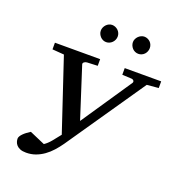

<svg xmlns="http://www.w3.org/2000/svg" viewBox="-158 -1020 1078 1165"><g transform="rotate(20 381.5 -437.5)"><path d="M688 -621.1 339.8 -113.8Q321.3 -87.4 300 -63.7Q278.8 -40 253.9 -22.2Q229 -4.4 200.7 5.9Q172.4 16.1 140.1 16.1Q116.7 16.1 101.8 10Q86.9 3.9 78.4 -5.6Q69.8 -15.1 66.4 -26.1Q63 -37.1 63 -46.9Q63 -54.2 68.1 -62.7Q73.2 -71.3 81.8 -79.8Q90.3 -88.4 101.6 -96.9Q112.8 -105.5 125 -112.8L224.1 -69.8Q245.6 -84 266.1 -108.9Q286.6 -133.8 307.1 -160.2L152.8 -622.1L77.1 -627.9V-670.9H369.1V-627.9L300.8 -625Q289.6 -624 282.2 -617.7Q274.9 -611.3 277.8 -603L382.8 -276.9L603 -603Q607.4 -610.4 603 -617.2Q598.6 -624 587.9 -625L527.8 -627.9V-670.9H763.2V-627.9ZM422.4 -836.4Q422.4 -825.2 418 -814.9Q413.6 -804.7 406 -796.9Q398.4 -789.1 388.4 -784.7Q378.4 -780.3 367.2 -780.3Q356.4 -780.3 346.7 -784.7Q336.9 -789.1 329.6 -796.9Q322.3 -804.7 317.9 -814.5Q313.5 -824.2 313.5 -835.4Q313.5 -846.2 317.9 -856.2Q322.3 -866.2 329.6 -874Q336.9 -881.8 346.7 -886.5Q356.4 -891.1 367.2 -891.1Q378.4 -891.1 388.4 -886.7Q398.4 -882.3 406 -875Q413.6 -867.7 418 -857.7Q422.4 -847.7 422.4 -836.4ZM629.4 -836.4Q629.4 -825.2 625.2 -814.9Q621.1 -804.7 613.8 -796.9Q606.4 -789.1 596.4 -784.7Q586.4 -780.3 575.2 -780.3Q564 -780.3 554 -784.7Q543.9 -789.1 536.6 -796.9Q529.3 -804.7 524.9 -814.9Q520.5 -825.2 520.5 -836.4Q520.5 -846.7 525.1 -856.7Q529.8 -866.7 537.4 -874.3Q544.9 -881.8 554.9 -886.5Q564.9 -891.1 575.2 -891.1Q586.4 -891.1 596.4 -886.7Q606.4 -882.3 613.8 -875Q621.1 -867.7 625.2 -857.7Q629.4 -847.7 629.4 -836.4Z"/></g></svg>

Font: Charis SIL Cyr
Style: Italic
Weight: 400
Italic angle: -11°
Foundry: SIL International
Version: Version 5.000